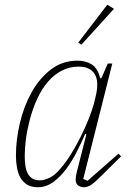

<svg xmlns="http://www.w3.org/2000/svg" viewBox="-20 -775 554 807"><path d="M139 12Q112 12 94.5 1.5Q77 -9 66.5 -27Q56 -45 51.5 -69.5Q47 -94 47 -121Q47 -187 63.5 -257.5Q80 -328 112.5 -386.5Q145 -445 193.5 -482.5Q242 -520 305 -520Q341 -520 366 -504Q391 -488 401 -446H406L433 -508H452L330 -23L348 -15L478 -129L489 -118L405 -35Q376 -6 361.5 3Q347 12 333 12Q319 12 308.5 4.5Q298 -3 298 -20Q298 -33 303 -53L343 -210L338 -212Q323 -177 303 -137.5Q283 -98 258.5 -65Q234 -32 204 -10Q174 12 139 12ZM148 -17Q166 -17 188.5 -28Q211 -39 232 -64Q256 -91 278 -126.5Q300 -162 319 -200Q338 -238 352.5 -274.5Q367 -311 375 -340L380 -361Q398 -429 379 -462Q360 -495 311 -495Q273 -495 240.5 -478.5Q208 -462 182 -432Q156 -402 136.5 -360Q117 -318 104 -267Q93 -224 88.5 -187Q84 -150 84 -121Q84 -99 86.5 -80Q89 -61 96 -47Q103 -33 115.5 -25Q128 -17 148 -17ZM309 -596 431 -755 459 -738 322 -587Z"/></svg>

Font: IBM Plex Serif ExtLt
Style: Italic
Weight: 200
Italic angle: -14°
Designer: Mike Abbink, Paul van der Laan, Pieter van Rosmalen
Foundry: Bold Monday
Version: Version 3.001